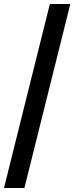

<svg xmlns="http://www.w3.org/2000/svg" viewBox="-20 -828 374 968"><path d="M0 120 231.5 -808H334.5L103 120Z"/></svg>

Font: Encode Sans Md
Style: Regular
Weight: 500
Designer: Multiple Designers
Foundry: Impallari Type
Version: Version 3.002; ttfautohint (v1.8.3) -l 8 -r 50 -G 200 -x 14 